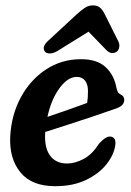

<svg xmlns="http://www.w3.org/2000/svg" viewBox="-20 -664 472 694"><path d="M396.5 -138Q391.5 -103.5 364.2 -69.5Q337 -35.5 290.2 -13.2Q243.5 9 179.5 9Q94.5 9 53.8 -41Q13 -91 17 -170.5Q21 -248.5 55.2 -312Q89.5 -375.5 146 -412.8Q202.5 -450 273 -450Q331.5 -450 362.2 -421Q393 -392 401 -346Q404 -334.5 406.8 -330.2Q409.5 -326 415 -323Q427.5 -318 429 -305Q430 -294 422.2 -285Q414.5 -276 393 -269.5Q360.5 -258 315.8 -243Q271 -228 225.2 -213.2Q179.5 -198.5 143.5 -187V-186.5Q139.5 -131.5 160.5 -102.2Q181.5 -73 222.5 -73Q251.5 -73 282.8 -89.8Q314 -106.5 337.5 -144.5Q365 -174.5 382 -170Q401 -165.5 396.5 -138ZM257 -386Q225 -386 195 -345.2Q165 -304.5 151.5 -241.5Q185.5 -253 225 -266.8Q264.5 -280.5 295 -292Q298 -309.5 298 -335Q298 -358.5 287.8 -372.2Q277.5 -386 257 -386ZM186.5 -479Q171.5 -470.5 159.2 -470.8Q147 -471 142 -478Q130 -495 154.5 -517L257 -612Q273.5 -627 286.8 -635.8Q300 -644.5 316 -644.5Q332.5 -644.5 342 -636Q351.5 -627.5 359 -612L408 -514Q413 -503.5 410.8 -492.8Q408.5 -482 403 -478Q384 -464.5 365.5 -482L300 -549.5Z"/></svg>

Font: Fraunces 144pt S100 SemiBold
Style: Italic
Weight: 600
Italic angle: -16°
Version: Version 1.000; ttfautohint (v1.8.3)